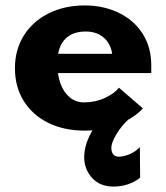

<svg xmlns="http://www.w3.org/2000/svg" viewBox="-20 -471 612 707"><path d="M35 -220Q35 -288 68 -340.5Q101 -393 159.5 -422Q218 -451 292 -451Q360 -451 416 -424.5Q472 -398 504.5 -348Q537 -298 537 -230V-202H164V-273H393Q390 -295 378.5 -313.5Q367 -332 346 -343.5Q325 -355 295 -355Q260 -355 236.5 -340.5Q213 -326 202 -300Q191 -274 191 -239Q191 -195 203 -162.5Q215 -130 237.5 -112Q260 -94 289 -94Q331 -94 366.5 -110.5Q402 -127 418 -148L506 -72Q475 -37 416.5 -13.5Q358 10 292 10Q216 10 158 -18.5Q100 -47 67.5 -99Q35 -151 35 -220ZM290 107Q290 72 308 32.5Q326 -7 357 -35H457Q427 -8 408.5 23.5Q390 55 390 73Q390 89 397 97.5Q404 106 417 106Q434 106 455.5 97.5Q477 89 495 71L496 183Q477 199 451.5 207.5Q426 216 398 216Q348 216 319 184Q290 152 290 107Z"/></svg>

Font: Teachers[wght]
Style: Regular
Weight: 400
Designer: Alfredo Marco Pradil & Chank Diesel
Version: Version 1.000;Glyphs 3.1.2 (3151)